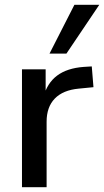

<svg xmlns="http://www.w3.org/2000/svg" viewBox="-20 -775 431 795"><path d="M71 0V-488H169V-371H159Q175 -431 216.5 -462Q258 -493 327 -498L360 -500L367 -414L306 -408Q241 -402 207 -367Q173 -332 173 -271V0ZM185 -553 288 -755H391L255 -553Z"/></svg>

Font: Nunito Sans 12pt ExtraLight 12pt SemiBold
Style: Regular
Weight: 600
Version: Version 3.101;gftools[0.9.27]